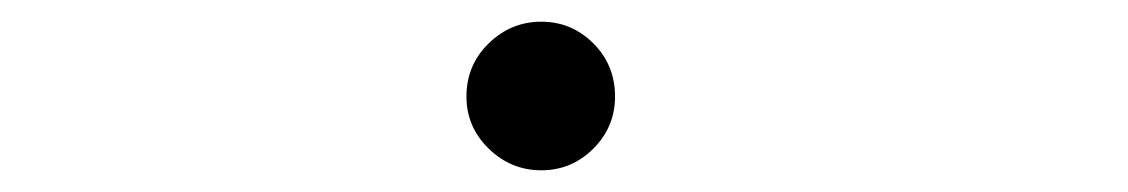

<svg xmlns="http://www.w3.org/2000/svg" viewBox="-20 -417 1040 177"><path d="M479 -260Q451 -260 430.5 -280Q410 -300 410 -328Q410 -357 430.5 -377Q451 -397 479 -397Q507 -397 527 -377Q547 -357 547 -328Q547 -300 527 -280Q507 -260 479 -260Z"/></svg>

Font: Inconsolata UltraExpanded Thin
Style: Regular
Weight: 100
Width: 9
Monospace: yes
Designer: Raph Levien, Cyreal, Brenton Simpson
Foundry: Raph Levien, Cyreal, Google
Version: Version 3.100; ttfautohint (v1.8.4.7-5d5b)